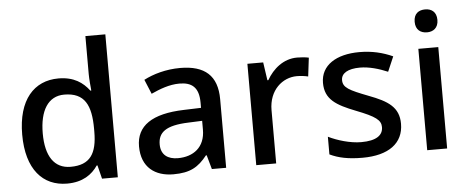

<svg xmlns="http://www.w3.org/2000/svg" viewBox="-51 -884 2472 1017"><g transform="rotate(-5 1185.5 -375.0)"><path d="M268 10C351 10 401 -26 432 -72H436L454 0H538V-760H432V-558C432 -533 436 -489 438 -470H433C400 -514 352 -549 270 -549C140 -549 53 -454 53 -269C53 -84 139 10 268 10ZM294 -77C207 -77 162 -145 162 -266C162 -387 207 -461 293 -461C402 -461 435 -392 435 -267V-252C435 -135 398 -77 294 -77Z M917 -548C841 -548 773 -528 723 -502L755 -425C801 -446 852 -466 906 -466C971 -466 1009 -438 1009 -356V-328L918 -325C747 -320 664 -262 664 -153C664 -41 736 10 833 10C923 10 966 -16 1013 -75H1017L1038 0H1114V-365C1114 -490 1048 -548 917 -548ZM936 -256 1009 -259V-212C1009 -118 946 -73 864 -73C811 -73 774 -98 774 -154C774 -217 814 -252 936 -256Z M1539 -549C1466 -549 1410 -501 1377 -443H1372L1358 -539H1274V0H1380V-283C1380 -390 1453 -451 1529 -451C1551 -451 1572 -448 1589 -444L1601 -543C1584 -547 1559 -549 1539 -549Z M2057 -152C2057 -240 2000 -276 1899 -314C1798 -353 1766 -369 1766 -409C1766 -445 1801 -467 1866 -467C1914 -467 1966 -452 2013 -432L2047 -511C1994 -535 1937 -549 1870 -549C1747 -549 1664 -497 1664 -403C1664 -315 1723 -281 1825 -241C1928 -201 1955 -180 1955 -143C1955 -100 1920 -73 1839 -73C1780 -73 1712 -94 1665 -117V-23C1711 -1 1763 10 1839 10C1977 10 2057 -48 2057 -152Z M2237 -744C2203 -744 2176 -727 2176 -683C2176 -640 2203 -622 2237 -622C2269 -622 2297 -640 2297 -683C2297 -727 2269 -744 2237 -744ZM2289 -539H2183V0H2289Z"/></g></svg>

Font: Noto Sans Canadian Aboriginal Medium
Style: Regular
Weight: 500
Designer: Monotype Design Team, Typotheque's Kevin King
Foundry: Monotype Imaging Inc.
Version: Version 2.004